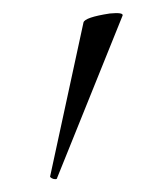

<svg xmlns="http://www.w3.org/2000/svg" viewBox="-20 -751 252 299"><path d="M69 -474Q69 -472 66 -472Q63 -472 60.5 -473.5Q58 -475 58 -476L110 -716Q112 -724 151 -730Q172 -732 171 -727Z"/></svg>

Font: Cormorant
Style: Regular
Weight: 400
Designer: Christian Thalmann (Catharsis Fonts)
Version: Version 1.000;PS 001.000;hotconv 1.0.70;makeotf.lib2.5.58329